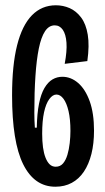

<svg xmlns="http://www.w3.org/2000/svg" viewBox="-20 -693 398 727"><path d="M189.7 14Q110 14 67.8 -71Q25.7 -156 25.7 -332Q25.7 -445.7 44.7 -521.3Q63.7 -597 100.8 -635Q138 -673 191.7 -673Q219 -673 243.8 -662.2Q268.7 -651.3 287.2 -626.7Q305.7 -602 312.3 -561.5Q319 -521 310.7 -461.7L225 -451.3Q234 -499.3 231.7 -531.5Q229.3 -563.7 217.7 -580.3Q206 -597 187.3 -597Q165.3 -597 150.5 -574.7Q135.7 -552.3 127 -509.5Q118.3 -466.7 114.2 -405.3Q110 -344 110 -265.7Q110 -254.3 110.5 -237.2Q111 -220 112 -209.7H119.3Q120.3 -263.3 127.7 -300.2Q135 -337 148.3 -359.7Q161.7 -382.3 178.8 -392.3Q196 -402.3 216 -402.3Q248.7 -402.3 276 -378.7Q303.3 -355 319.7 -309.5Q336 -264 336 -198.3Q336 -149.3 326.2 -110.2Q316.3 -71 297.7 -43.2Q279 -15.3 251.8 -0.7Q224.7 14 189.7 14ZM191 -61.7Q208 -61.7 218.7 -74.2Q229.3 -86.7 235.3 -107Q241.3 -127.3 244 -151.3Q246.7 -175.3 246.7 -197.3Q246.7 -241.7 239.5 -272.3Q232.3 -303 220.3 -319Q208.3 -335 193.7 -335Q179.3 -335 166.7 -317.8Q154 -300.7 146.8 -268Q139.7 -235.3 139.7 -187Q139.7 -158 142.8 -135Q146 -112 152.5 -95.7Q159 -79.3 168.3 -70.5Q177.7 -61.7 191 -61.7Z"/></svg>

Font: Bricolage Grotesque 96pt ExtraBold Condensed
Style: Regular
Weight: 800
Width: 3
Version: Version 1.001;gftools[0.9.33.dev8+g029e19f]